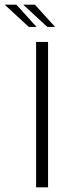

<svg xmlns="http://www.w3.org/2000/svg" viewBox="-96 -799 284 819"><path d="M58 -620H109V0H58ZM27 -684 -76 -779H-26L60 -684ZM106 -684 3 -779H53L139 -684Z"/></svg>

Font: Smooch Sans
Style: Regular
Weight: 400
Designer: Robert E. Leuschke
Foundry: Robert E. Leuschke
Version: Version 1.010; ttfautohint (v1.8.3)